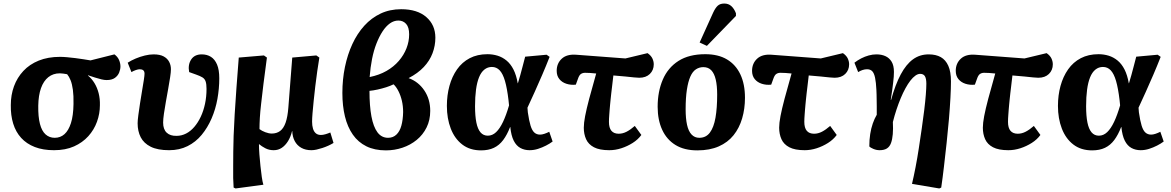

<svg xmlns="http://www.w3.org/2000/svg" viewBox="-20 -834 6613 1084"><path d="M285 14Q223 14 176.5 -4Q130 -22 99.5 -55.5Q69 -89 54.5 -136Q40 -183 41 -241Q41 -298 59 -347Q77 -396 112 -433.5Q147 -471 199 -492Q251 -513 319 -513Q336 -513 358.5 -511Q381 -509 405 -506Q429 -503 451 -499.5Q473 -496 491 -493L626 -527Q644 -514 652 -495.5Q660 -477 660 -459Q660 -443 653 -425Q646 -407 629 -394.5Q612 -382 582 -382Q569 -382 552.5 -386Q536 -390 517 -396Q498 -402 477 -409V-407Q498 -390 513.5 -364.5Q529 -339 537 -307.5Q545 -276 544 -240Q544 -192 527.5 -146.5Q511 -101 478.5 -65Q446 -29 398 -7.5Q350 14 285 14ZM289 -56Q321 -56 344 -76.5Q367 -97 380.5 -139Q394 -181 395 -247Q396 -294 391.5 -327Q387 -360 378.5 -381Q370 -402 359 -415Q347 -417 337 -418.5Q327 -420 318 -420Q280 -420 253 -398.5Q226 -377 211.5 -336.5Q197 -296 196 -237Q195 -175 205.5 -134.5Q216 -94 237.5 -75Q259 -56 289 -56Z M935 14Q870 14 831 -5.5Q792 -25 774.5 -59Q757 -93 757 -138Q757 -154 761 -184Q765 -214 770.5 -250Q776 -286 782 -321Q788 -356 792 -382Q796 -408 796 -418Q796 -431 789 -437Q782 -443 769 -443Q760 -443 747 -438.5Q734 -434 722 -427L701 -480Q721 -493 746 -503.5Q771 -514 797.5 -520.5Q824 -527 847 -527Q883 -527 904 -515.5Q925 -504 935 -485Q945 -466 945 -443Q945 -427 940.5 -397.5Q936 -368 929.5 -332Q923 -296 916.5 -259.5Q910 -223 905.5 -192Q901 -161 901 -142Q901 -104 921 -85Q941 -66 977 -67Q1005 -67 1030.5 -80Q1056 -93 1077 -117.5Q1098 -142 1113.5 -175Q1129 -208 1137.5 -248Q1146 -288 1146 -332Q1146 -359 1141 -374Q1136 -389 1123 -397Q1110 -405 1087 -413L1048 -427Q1040 -468 1059 -497.5Q1078 -527 1119 -527Q1149 -527 1171 -513Q1193 -499 1205.5 -469.5Q1218 -440 1218 -392Q1218 -334 1207.5 -275.5Q1197 -217 1174.5 -165Q1152 -113 1118.5 -72.5Q1085 -32 1039 -9Q993 14 935 14Z M1310 230 1299 225Q1297 199 1296.5 171Q1296 143 1296.5 106.5Q1297 70 1297 22Q1297 -14 1299 -67.5Q1301 -121 1305 -189.5Q1309 -258 1315 -338.5Q1321 -419 1328 -509L1470 -521L1487 -509Q1475 -424 1467.5 -360.5Q1460 -297 1454.5 -250Q1449 -203 1447 -168Q1445 -133 1445 -105Q1458 -95 1478 -87.5Q1498 -80 1514 -80Q1542 -80 1561.5 -94.5Q1581 -109 1592.5 -141.5Q1604 -174 1608 -227L1630 -509L1766 -521L1783 -509Q1777 -473 1771 -431Q1765 -389 1760 -346.5Q1755 -304 1751 -265Q1747 -226 1744.5 -195.5Q1742 -165 1742 -147Q1742 -125 1747 -108Q1752 -91 1763 -81.5Q1774 -72 1792 -72Q1803 -72 1817 -76Q1831 -80 1845 -86L1863 -27Q1850 -19 1833.5 -11.5Q1817 -4 1800 1.5Q1783 7 1767.5 10.5Q1752 14 1738 14Q1705 14 1681 0.5Q1657 -13 1644 -37.5Q1631 -62 1630 -94H1629Q1621 -61 1606 -37Q1591 -13 1571 0.5Q1551 14 1525 14Q1499 14 1478 3Q1457 -8 1443 -20H1442Q1442 5 1444.5 37.5Q1447 70 1450.5 103.5Q1454 137 1458 165Q1462 193 1467 209Z M2159 15Q2095 15 2048.5 -8Q2002 -31 1972 -74Q1942 -117 1927.5 -176.5Q1913 -236 1913 -309Q1913 -386 1927.5 -456Q1942 -526 1969.5 -585.5Q1997 -645 2037 -689Q2077 -733 2129 -757.5Q2181 -782 2245 -782Q2336 -782 2387 -737.5Q2438 -693 2438 -621Q2438 -576 2422 -533.5Q2406 -491 2372.5 -455.5Q2339 -420 2287 -393Q2342 -373 2375.5 -323.5Q2409 -274 2409 -208Q2409 -156 2388.5 -114.5Q2368 -73 2332.5 -44Q2297 -15 2252 0Q2207 15 2159 15ZM2171 -56Q2199 -56 2218 -74Q2237 -92 2246 -124.5Q2255 -157 2256 -201Q2256 -235 2249 -265Q2242 -295 2229.5 -319.5Q2217 -344 2202 -358Q2184 -349 2160.5 -341.5Q2137 -334 2112 -328.5Q2087 -323 2066 -321Q2066 -236 2077 -177Q2088 -118 2111 -87Q2134 -56 2171 -56ZM2067 -399Q2121 -410 2162 -433.5Q2203 -457 2231.5 -490Q2260 -523 2275 -561.5Q2290 -600 2290 -640Q2290 -680 2273 -699Q2256 -718 2229 -718Q2204 -718 2181.5 -702Q2159 -686 2140 -657Q2121 -628 2105.5 -588.5Q2090 -549 2080.5 -501Q2071 -453 2067 -399Z M2696 15Q2633 15 2590 -18Q2547 -51 2525 -108Q2503 -165 2503 -236Q2503 -296 2517.5 -349Q2532 -402 2560.5 -442.5Q2589 -483 2632 -505.5Q2675 -528 2732 -528Q2762 -528 2789.5 -519.5Q2817 -511 2840 -492Q2863 -473 2879 -441.5Q2895 -410 2903 -364H2904Q2911 -386 2917.5 -410Q2924 -434 2931 -460.5Q2938 -487 2945 -514L3066 -525L3083 -513Q3063 -462 3041.5 -412Q3020 -362 2999 -315.5Q2978 -269 2958 -226L2960 -200Q2967 -152 2975.5 -124.5Q2984 -97 2997 -85.5Q3010 -74 3029 -74Q3040 -74 3053.5 -78.5Q3067 -83 3081 -90L3100 -35Q3084 -23 3062.5 -12Q3041 -1 3017.5 6.5Q2994 14 2970 14Q2941 14 2918 1.5Q2895 -11 2880.5 -39.5Q2866 -68 2861 -117H2860Q2843 -73 2821 -43.5Q2799 -14 2768.5 0.5Q2738 15 2696 15ZM2734 -68Q2760 -68 2781 -88Q2802 -108 2820 -146Q2838 -184 2854 -239L2851 -268Q2843 -336 2831 -377Q2819 -418 2801 -437Q2783 -456 2757 -456Q2733 -456 2714.5 -441Q2696 -426 2684.5 -397.5Q2673 -369 2667.5 -328Q2662 -287 2662 -234Q2662 -179 2669.5 -142Q2677 -105 2693 -86.5Q2709 -68 2734 -68Z M3420 14Q3365 14 3333.5 -2.5Q3302 -19 3289 -48Q3276 -77 3276 -113Q3276 -139 3283.5 -178.5Q3291 -218 3306.5 -276.5Q3322 -335 3346 -419Q3328 -421 3312 -422Q3296 -423 3283 -423Q3270 -423 3260 -416.5Q3250 -410 3243 -389L3231 -356Q3203 -353 3178 -361Q3153 -369 3138 -387.5Q3123 -406 3123 -434Q3123 -476 3151.5 -502.5Q3180 -529 3233 -525L3511 -504L3636 -534Q3656 -520 3663.5 -503.5Q3671 -487 3671 -471Q3671 -438 3649 -416.5Q3627 -395 3589 -395Q3579 -395 3559.5 -397Q3540 -399 3511.5 -402Q3483 -405 3443 -408Q3441 -391 3439 -374Q3437 -357 3435 -340Q3433 -323 3431 -306.5Q3429 -290 3427.5 -274Q3426 -258 3424.5 -243.5Q3423 -229 3422 -215Q3421 -201 3420 -188.5Q3419 -176 3418.5 -165.5Q3418 -155 3418 -146Q3418 -112 3432 -95.5Q3446 -79 3473 -79Q3496 -79 3518 -90.5Q3540 -102 3564 -123L3601 -72Q3582 -46 3552 -27Q3522 -8 3488 3Q3454 14 3420 14Z M3917 15Q3843 15 3793.5 -15.5Q3744 -46 3718.5 -101.5Q3693 -157 3693 -231Q3693 -317 3722 -384.5Q3751 -452 3810.5 -490Q3870 -528 3962 -528Q4035 -528 4084.5 -498.5Q4134 -469 4160 -414Q4186 -359 4186 -282Q4186 -220 4170 -165.5Q4154 -111 4121.5 -70.5Q4089 -30 4038 -7.5Q3987 15 3917 15ZM3928 -56Q3966 -56 3988 -85.5Q4010 -115 4019.5 -169.5Q4029 -224 4029 -300Q4029 -350 4021 -384.5Q4013 -419 3996 -437Q3979 -455 3951 -455Q3928 -455 3909 -442.5Q3890 -430 3877.5 -401.5Q3865 -373 3858 -327.5Q3851 -282 3851 -217Q3851 -165 3859 -129Q3867 -93 3884.5 -74.5Q3902 -56 3928 -56ZM3971 -575 3930 -594 4006 -762Q4019 -790 4032.5 -802Q4046 -814 4069 -814Q4093 -814 4109 -799.5Q4125 -785 4135 -759V-744Z M4523 14Q4468 14 4436.5 -2.5Q4405 -19 4392 -48Q4379 -77 4379 -113Q4379 -139 4386.5 -178.5Q4394 -218 4409.5 -276.5Q4425 -335 4449 -419Q4431 -421 4415 -422Q4399 -423 4386 -423Q4373 -423 4363 -416.5Q4353 -410 4346 -389L4334 -356Q4306 -353 4281 -361Q4256 -369 4241 -387.5Q4226 -406 4226 -434Q4226 -476 4254.5 -502.5Q4283 -529 4336 -525L4614 -504L4739 -534Q4759 -520 4766.5 -503.5Q4774 -487 4774 -471Q4774 -438 4752 -416.5Q4730 -395 4692 -395Q4682 -395 4662.5 -397Q4643 -399 4614.5 -402Q4586 -405 4546 -408Q4544 -391 4542 -374Q4540 -357 4538 -340Q4536 -323 4534 -306.5Q4532 -290 4530.5 -274Q4529 -258 4527.5 -243.5Q4526 -229 4525 -215Q4524 -201 4523 -188.5Q4522 -176 4521.5 -165.5Q4521 -155 4521 -146Q4521 -112 4535 -95.5Q4549 -79 4576 -79Q4599 -79 4621 -90.5Q4643 -102 4667 -123L4704 -72Q4685 -46 4655 -27Q4625 -8 4591 3Q4557 14 4523 14Z M5283 230 5129 204Q5139 162 5149 110.5Q5159 59 5167.5 3Q5176 -53 5184 -108Q5192 -163 5198 -212Q5204 -261 5207 -299.5Q5210 -338 5210 -361Q5210 -390 5202 -403.5Q5194 -417 5175 -417Q5162 -417 5148 -407Q5134 -397 5120 -379Q5106 -361 5092 -335.5Q5078 -310 5065.5 -280Q5053 -250 5041.5 -215.5Q5030 -181 5021 -145Q5023 -106 5020.5 -76.5Q5018 -47 5010.5 -26.5Q5003 -6 4987.5 4Q4972 14 4946 14Q4928 14 4910.5 6.5Q4893 -1 4888 -7Q4888 -45 4893 -77Q4898 -109 4907.5 -136.5Q4917 -164 4930 -186Q4930 -212 4930 -233Q4930 -254 4929.5 -270.5Q4929 -287 4929 -300.5Q4929 -314 4928 -326Q4926 -369 4920.5 -395Q4915 -421 4904.5 -432Q4894 -443 4875 -443Q4863 -443 4850.5 -439Q4838 -435 4825 -427L4804 -480Q4822 -494 4842.5 -504.5Q4863 -515 4885 -521Q4907 -527 4928 -527Q4957 -527 4979 -517Q5001 -507 5014 -485.5Q5027 -464 5027 -428Q5027 -416 5026 -401Q5025 -386 5022.5 -366.5Q5020 -347 5017 -323Q5014 -299 5009 -271L5011 -270Q5035 -357 5065.5 -414Q5096 -471 5134.5 -499Q5173 -527 5223 -527Q5264 -527 5291.5 -511.5Q5319 -496 5334 -462.5Q5349 -429 5349 -374Q5349 -337 5346 -281.5Q5343 -226 5337.5 -161Q5332 -96 5324.5 -27.5Q5317 41 5309.5 106Q5302 171 5294 225Z M5673 14Q5618 14 5586.5 -2.5Q5555 -19 5542 -48Q5529 -77 5529 -113Q5529 -139 5536.5 -178.5Q5544 -218 5559.5 -276.5Q5575 -335 5599 -419Q5581 -421 5565 -422Q5549 -423 5536 -423Q5523 -423 5513 -416.5Q5503 -410 5496 -389L5484 -356Q5456 -353 5431 -361Q5406 -369 5391 -387.5Q5376 -406 5376 -434Q5376 -476 5404.5 -502.5Q5433 -529 5486 -525L5764 -504L5889 -534Q5909 -520 5916.5 -503.5Q5924 -487 5924 -471Q5924 -438 5902 -416.5Q5880 -395 5842 -395Q5832 -395 5812.5 -397Q5793 -399 5764.5 -402Q5736 -405 5696 -408Q5694 -391 5692 -374Q5690 -357 5688 -340Q5686 -323 5684 -306.5Q5682 -290 5680.5 -274Q5679 -258 5677.5 -243.5Q5676 -229 5675 -215Q5674 -201 5673 -188.5Q5672 -176 5671.5 -165.5Q5671 -155 5671 -146Q5671 -112 5685 -95.5Q5699 -79 5726 -79Q5749 -79 5771 -90.5Q5793 -102 5817 -123L5854 -72Q5835 -46 5805 -27Q5775 -8 5741 3Q5707 14 5673 14Z M6146 15Q6083 15 6040 -18Q5997 -51 5975 -108Q5953 -165 5953 -236Q5953 -296 5967.5 -349Q5982 -402 6010.5 -442.5Q6039 -483 6082 -505.5Q6125 -528 6182 -528Q6212 -528 6239.5 -519.5Q6267 -511 6290 -492Q6313 -473 6329 -441.5Q6345 -410 6353 -364H6354Q6361 -386 6367.5 -410Q6374 -434 6381 -460.5Q6388 -487 6395 -514L6516 -525L6533 -513Q6513 -462 6491.5 -412Q6470 -362 6449 -315.5Q6428 -269 6408 -226L6410 -200Q6417 -152 6425.5 -124.5Q6434 -97 6447 -85.5Q6460 -74 6479 -74Q6490 -74 6503.5 -78.5Q6517 -83 6531 -90L6550 -35Q6534 -23 6512.5 -12Q6491 -1 6467.5 6.5Q6444 14 6420 14Q6391 14 6368 1.5Q6345 -11 6330.5 -39.5Q6316 -68 6311 -117H6310Q6293 -73 6271 -43.5Q6249 -14 6218.5 0.5Q6188 15 6146 15ZM6184 -68Q6210 -68 6231 -88Q6252 -108 6270 -146Q6288 -184 6304 -239L6301 -268Q6293 -336 6281 -377Q6269 -418 6251 -437Q6233 -456 6207 -456Q6183 -456 6164.5 -441Q6146 -426 6134.5 -397.5Q6123 -369 6117.5 -328Q6112 -287 6112 -234Q6112 -179 6119.5 -142Q6127 -105 6143 -86.5Q6159 -68 6184 -68Z"/></svg>

Font: Literata 18pt
Style: Bold Italic
Weight: 700
Italic angle: -2°
Designer: Latin by Veronika Burian and Jose Scaglione. Greek by Irene Vlachou. Cyrillic by Vera Evstafieva
Foundry: TypeTogether
Version: Version 3.103;gftools[0.9.29]